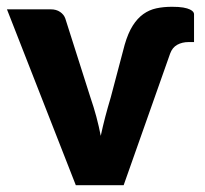

<svg xmlns="http://www.w3.org/2000/svg" viewBox="-24 -546 604 566"><path d="M343.5 -414Q353.5 -448.5 367.2 -470.2Q381 -492 398.5 -504.5Q416 -517 437 -521.5Q458 -526 483 -526Q503.5 -526 516.2 -523.8Q529 -521.5 536 -518Q543 -514.5 545.5 -511Q548 -507.5 548 -504.5V-422H532Q513 -422 498.5 -414Q484 -406 477.5 -388L340.5 0H199.5L-3.5 -518.5H125.5Q142 -518.5 153.2 -510.8Q164.5 -503 168.5 -491.5L242.5 -259Q252.5 -230 260 -202Q267.5 -174 273 -145.5Q279 -173.5 286.2 -201.2Q293.5 -229 302.5 -259Z"/></svg>

Font: Lato ExtraBold
Style: Regular
Weight: 800
Designer: Lukasz Dziedzic with Adam Twardoch and Botio Nikoltchev
Foundry: tyPoland Lukasz Dziedzic
Version: Version 2.015; 2015-08-06; http://www.latofonts.com/